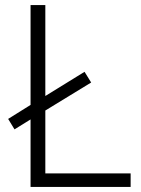

<svg xmlns="http://www.w3.org/2000/svg" viewBox="-20 -734 555 754"><path d="M100 0V-265L37 -226L12 -267L100 -322V-714H158V-357L312 -452L338 -410L158 -300V-53H493V0Z"/></svg>

Font: Noto Sans Arabic UI Lt
Style: Regular
Weight: 300
Designer: Monotype Design Team, Nadine Chahine and Nizar Qandah
Foundry: Monotype Imaging Inc.
Version: Version 2.010; ttfautohint (v1.8.4.7-5d5b)